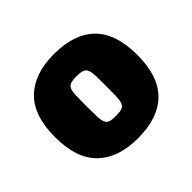

<svg xmlns="http://www.w3.org/2000/svg" viewBox="-107 -870 648 648"><g transform="rotate(-45 217.5 -546.0)"><path d="M217 -451Q236 -451 246 -454.5Q256 -458 260 -468.5Q264 -479 264.5 -497.5Q265 -516 265 -546Q265 -576 264.5 -594Q264 -612 260 -622.5Q256 -633 246 -636.5Q236 -640 217 -640Q198 -640 188.5 -636.5Q179 -633 175 -622.5Q171 -612 170.5 -594Q170 -576 170 -546Q170 -516 170.5 -497.5Q171 -479 175 -468.5Q179 -458 188.5 -454.5Q198 -451 217 -451ZM217 -345Q123 -345 72 -394.5Q21 -444 21 -546Q21 -648 72 -697.5Q123 -747 217 -747Q313 -747 363.5 -697.5Q414 -648 414 -546Q414 -444 363.5 -394.5Q313 -345 217 -345Z"/></g></svg>

Font: Encode Sans Compressed
Style: Black
Weight: 900
Designer: Pablo Impallari, Andres Torresi
Foundry: Pablo Impallari, Andres Torresi
Version: Version 1.000; ttfautohint (v1.00) -l 8 -r 50 -G 200 -x 14 -